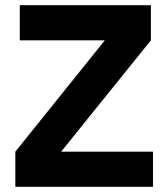

<svg xmlns="http://www.w3.org/2000/svg" viewBox="-20 -718 647 738"><path d="M568 -135H215L560 -563V-698H56V-563H383L39 -135V0H568Z"/></svg>

Font: IBM Plex Devanagari
Style: Bold
Weight: 700
Designer: Mike Abbink, Paul van der Laan, Pieter van Rosmalen, Erin McLaughlin
Foundry: Bold Monday
Version: Version 1.0